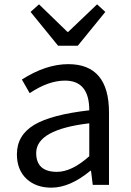

<svg xmlns="http://www.w3.org/2000/svg" viewBox="-20 -853 604 886"><path d="M103 -27Q58 -69 58 -141Q58 -229 138 -277Q217 -324 392 -344Q392 -481 280 -481Q203 -481 117 -423L81 -486Q192 -557 295 -557Q483 -557 483 -334V0H408L400 -65H397Q303 13 217 13Q147 13 103 -27ZM392 -132V-284Q147 -255 147 -147Q147 -60 243 -60Q311 -60 392 -132ZM121 -798 160 -833 291 -706H295L428 -833L466 -798L339 -642H248Z"/></svg>

Font: 思源黑体R
Style: Regular
Weight: 400
Designer: Ryoko NISHIZUKA  (kana & ideographs); Paul D. Hunt (Latin, Greek & Cyrillic); Wenlong ZHANG  (bopomofo); Sandoll Communi
Foundry: Adobe Systems Incorporated
Version: Version 1.00 June 24, 2014, initial release